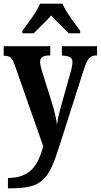

<svg xmlns="http://www.w3.org/2000/svg" viewBox="-20 -786 545 1039"><path d="M101 -619V-606H163C187 -632 231 -672 257 -702C283 -672 328 -632 352 -606H414V-619C387 -657 336 -721 318 -766H197C179 -721 128 -657 101 -619ZM23 177V233H38C212 233 244 186 304 -4L435 -414C453 -470 469 -486 502 -486H505V-536H315V-486L319 -485C354 -483 372 -476 372 -450C372 -435 367 -411 362 -396L308 -203C301 -177 292 -143 288 -111C285 -139 277 -180 260 -233L208 -399C202 -418 197 -437 197 -451C197 -474 212 -486 249 -486H252V-536H0V-484H4C31 -484 45 -476 59 -436L214 6C185 110 143 177 23 177Z"/></svg>

Font: Noto Serif Thai Condensed
Style: Bold
Weight: 700
Width: 3
Designer: Monotype Design Team
Foundry: Monotype Imaging Inc.
Version: Version 2.002